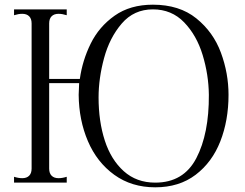

<svg xmlns="http://www.w3.org/2000/svg" viewBox="-20 -780 1046 820"><path d="M956 -375Q956 -266 921 -176.5Q886 -87 815.5 -33.5Q745 20 643 20Q542 20 468 -33.5Q394 -87 355.5 -177Q317 -267 316 -375Q316 -391 318 -425H190V-60Q190 -40 200.5 -29.5Q211 -19 230 -19Q246 -19 265 -25V0H40V-25Q59 -19 75 -19Q94 -19 104.5 -29.5Q115 -40 115 -60V-680Q115 -700 104.5 -710.5Q94 -721 75 -721Q59 -721 40 -715V-740H265V-715Q246 -721 230 -721Q211 -721 200.5 -710.5Q190 -700 190 -680V-443H321Q332 -522 367.5 -594Q403 -666 469.5 -713Q536 -760 633 -760Q746 -760 818.5 -701.5Q891 -643 923.5 -555Q956 -467 956 -375ZM872 -375Q871 -461 845.5 -545Q820 -629 766.5 -684.5Q713 -740 633 -740Q552 -740 500 -679.5Q448 -619 424.5 -532Q401 -445 401 -364Q401 -262 427.5 -180Q454 -98 508.5 -49Q563 0 643 0Q764 0 818.5 -104.5Q873 -209 872 -375Z"/></svg>

Font: Viaoda Libre
Style: Regular
Weight: 400
Designer: Gydient
Version: Version 2.000